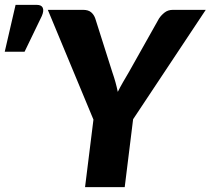

<svg xmlns="http://www.w3.org/2000/svg" viewBox="-154 -769 866 789"><path d="M0 0ZM393 -279 358.5 0H195.5L230 -277.5L42.5 -728.5H187.5Q208.5 -728.5 220.2 -718.8Q232 -709 237.5 -693L307.5 -472.5Q322.5 -429.5 330 -391.5Q339.5 -410.5 350.8 -430.2Q362 -450 375.5 -472.5L499.5 -693Q508 -706 522 -717.2Q536 -728.5 556.5 -728.5H691.5ZM-134.5 -556.5 -90 -749H-3Q16.5 -749 21.8 -736.8Q27 -724.5 18 -703.5L-53 -556.5Z"/></svg>

Font: Lato Black
Style: Italic
Weight: 900
Italic angle: -7°
Designer: Lukasz Dziedzic
Foundry: tyPoland Lukasz Dziedzic
Version: Version 2.007; 2014-02-27